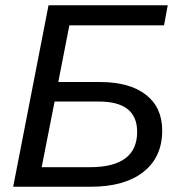

<svg xmlns="http://www.w3.org/2000/svg" viewBox="-20 -708 691 728"><path d="M30 0 164 -688H616L602 -612H243L201 -397H359Q471 -397 533 -349Q595 -301 595 -213Q595 -112 523.5 -56Q452 0 325 0ZM187 -323 138 -74H320Q500 -74 500 -208Q500 -323 355 -323Z"/></svg>

Font: Libra Sans
Style: Italic
Weight: 400
Italic angle: -12°
Foundry: Context Ltd
Version: Version 1.002